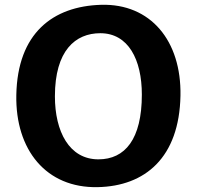

<svg xmlns="http://www.w3.org/2000/svg" viewBox="-20 -771 819 799"><path d="M47.9 -375.5C43.5 -147 172.4 12.2 386.2 7.8C584.5 3.9 726.1 -115.7 731 -372.6C735.4 -601.6 606.4 -756.8 400.9 -751C199.7 -745.1 52.7 -632.8 47.9 -375.5ZM389.6 -107.9C268.1 -107.9 208.5 -223.6 208.5 -370.1C208.5 -561 293.9 -632.8 397.5 -632.8C513.7 -632.8 570.3 -523.4 570.3 -377.4C570.3 -191.4 500 -107.9 389.6 -107.9Z"/></svg>

Font: Merriweather Sans
Style: Bold
Weight: 700
Designer: Eben Sorkin ( eben@eyebytes.com )
Foundry: Eben Sorkin
Version: Version 1.003